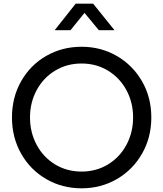

<svg xmlns="http://www.w3.org/2000/svg" viewBox="-20 -1011 887 1043"><path d="M45 -373Q45 -482 95 -570Q145 -658 231.5 -707.5Q318 -757 423 -757Q528 -757 614.5 -707Q701 -657 751.5 -569.5Q802 -482 802 -373Q802 -264 751.5 -176Q701 -88 614.5 -38Q528 12 423 12Q318 12 231.5 -38Q145 -88 95 -176Q45 -264 45 -373ZM423 -79Q503 -79 567 -118Q631 -157 667 -224.5Q703 -292 703 -373Q703 -454 667 -521Q631 -588 567 -627Q503 -666 423 -666Q343 -666 279 -627Q215 -588 179 -521Q143 -454 143 -373Q143 -292 179 -224.5Q215 -157 279 -118Q343 -79 423 -79ZM391 -991H486L602 -847H517L439 -941L363 -847H277Z"/></svg>

Font: BLUETTI 2.0 Normal
Style: Normal
Weight: 400
Designer: Stijn de Vries
Foundry: tokotype
Version: Version 2.005;October 31, 2023;FontCreator 14.0.0.2814 64-bi